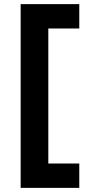

<svg xmlns="http://www.w3.org/2000/svg" viewBox="-20 -720 454 930"><path d="M80 190V-700H364V-582H214V72H364V190Z"/></svg>

Font: Lexend Deca SemiBold
Style: Regular
Weight: 600
Designer: Bonnie Shaver-Troup, Thomas Jockin
Foundry: Lexend
Version: Version 1.008; ttfautohint (v1.8.4.7-5d5b)